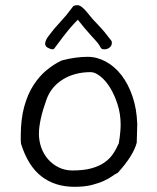

<svg xmlns="http://www.w3.org/2000/svg" viewBox="-20 -742 607 740"><path d="M410 -584Q411 -582 411 -576Q411 -566 402.5 -559Q394 -552 383 -552Q376 -552 373 -553.5Q370 -555 368 -558.5Q366 -562 362.5 -568Q359 -574 351 -583Q338 -597 333 -603Q328 -609 324.5 -612.5Q321 -616 317.5 -620.5Q314 -625 304 -636L280 -666Q272 -658 264 -649.5Q256 -641 246 -629Q236 -617 222.5 -599.5Q209 -582 190 -556Q188 -552 182 -552Q179 -552 174.5 -553.5Q170 -555 165 -557.5Q160 -560 157 -564Q154 -568 154 -573Q154 -584 164 -599L188 -630Q196 -639 208 -652.5Q220 -666 236 -684L263 -719Q269 -722 278 -722Q286 -722 294 -716Q302 -710 310.5 -700.5Q319 -691 328 -679.5Q337 -668 347 -658Q360 -644 368 -635.5Q376 -627 382.5 -619Q389 -611 395 -603Q401 -595 410 -584ZM507 -192Q494 -142 434 -76Q425 -72 412.5 -63Q400 -54 380.5 -45Q361 -36 333.5 -29Q306 -22 267 -22Q192 -22 140 -62Q88 -102 61 -188Q60 -195 60 -202Q60 -209 60 -217Q60 -283 73.5 -331.5Q87 -380 109.5 -414.5Q132 -449 160 -472Q188 -495 218 -509Q271 -523 318 -523Q354 -523 388 -504.5Q422 -486 448 -452.5Q474 -419 490.5 -371Q507 -323 509 -264ZM438 -190Q442 -215 443.5 -232.5Q445 -250 445 -261Q445 -303 433 -340Q421 -377 404 -404.5Q387 -432 366.5 -448Q346 -464 330 -464Q268 -464 222.5 -436Q177 -408 159 -358Q130 -277 130 -226Q130 -199 139 -173.5Q148 -148 165 -128.5Q182 -109 206 -97Q230 -85 259 -85Q302 -85 331.5 -93Q361 -101 381.5 -115Q402 -129 415 -148Q428 -167 438 -190Z"/></svg>

Font: Gaegu
Style: Accents-Regular
Weight: 400
Designer: JIKJI
Foundry: JIKJI
Version: Version 1.00